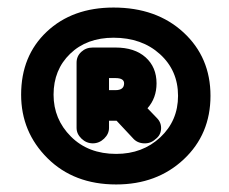

<svg xmlns="http://www.w3.org/2000/svg" viewBox="-20 -651 608 509"><path d="M288 -162Q176 -162 106 -231.5Q36 -301 36 -400Q36 -503 104 -567Q172 -631 281 -631Q395 -631 466.5 -565Q538 -499 538 -397Q538 -295 467 -228.5Q396 -162 288 -162ZM288 -243Q358 -243 405 -287Q452 -331 452 -397Q452 -464 404 -507.5Q356 -551 281 -551Q210 -551 166 -508.5Q122 -466 122 -400Q122 -335 168 -289Q214 -243 288 -243ZM183 -312V-485Q183 -502 195.5 -513.5Q208 -525 226 -525H286Q337 -525 366 -499Q395 -473 395 -430Q395 -391 371 -364L396 -338Q408 -326 407 -309Q406 -292 392 -282Q379 -270 361 -271Q343 -272 332 -285L289 -331H269V-312Q269 -296 256 -283.5Q243 -271 226 -271Q209 -271 196 -283.5Q183 -296 183 -312ZM286 -444H269V-412H286Q309 -412 309 -430Q309 -444 286 -444Z"/></svg>

Font: Hoogli
Style: Bold
Weight: 700
Designer: Anand Singh Naorem
Foundry: Brand New Type
Version: Version 1.00 b007